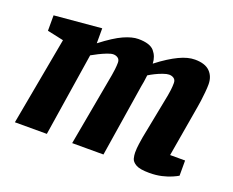

<svg xmlns="http://www.w3.org/2000/svg" viewBox="-90 -663 994 819"><g transform="rotate(20 407.0 -253.5)"><path d="M650 7Q607 7 589 -3.5Q571 -14 567.5 -28Q564 -42 564 -54Q564 -74 567 -94Q570 -114 572 -126L612 -331Q614 -341 616 -357Q618 -373 618 -389Q618 -403 609 -409.5Q600 -416 587 -416Q577 -416 560 -410Q543 -404 527 -396Q511 -388 500 -381Q498 -365 496 -351Q494 -337 492 -329L440 0H298L358 -331Q360 -341 362 -358Q364 -375 364 -389Q364 -403 355 -409.5Q346 -416 334 -416Q324 -416 307 -409.5Q290 -403 272 -394Q254 -385 242 -378L183 0H38L111 -399L37 -415V-485L251 -504V-436Q308 -480 346 -497Q384 -514 412 -514Q465 -514 484.5 -491Q504 -468 505 -436Q532 -457 555 -471.5Q578 -486 598 -495.5Q618 -505 635.5 -509.5Q653 -514 669 -514Q715 -514 737 -492Q759 -470 759 -434Q759 -419 757 -398Q755 -377 752.5 -358Q750 -339 748 -329L708 -95H776V-26Q768 -21 750 -13Q732 -5 706.5 1Q681 7 650 7Z"/></g></svg>

Font: Faustina Light ExtraBold
Style: Italic
Weight: 800
Italic angle: -8°
Version: Version 1.200